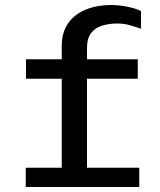

<svg xmlns="http://www.w3.org/2000/svg" viewBox="-20 -748 640 768"><path d="M83 0V-77H227V-433H84V-511H227V-564Q227 -619 253 -655.5Q279 -692 324 -710Q369 -728 424 -728Q454 -728 487.5 -721.5Q521 -715 544 -704V-633Q524 -640 500 -647Q476 -654 449 -654Q416 -654 388.5 -645.5Q361 -637 344.5 -616Q328 -595 328 -555V-511H531V-433H328V-77H537V0Z"/></svg>

Font: Chivo Mono
Style: Regular
Weight: 400
Monospace: yes
Designer: Hector Gatti
Foundry: Omnibus-Type
Version: Version 1.008; ttfautohint (v1.8.4.7-5d5b)